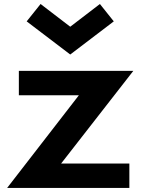

<svg xmlns="http://www.w3.org/2000/svg" viewBox="-20 -925 706 945"><path d="M368.2 -456.1H72.8V-576.2H636.2L280.8 -120.1H616.7V0H15.1ZM111.3 -819.8 179.7 -905.3 325.7 -793.5 471.7 -905.3 540 -819.8 325.7 -656.7Z"/></svg>

Font: Krona One
Style: Regular
Weight: 400
Version: Version 1.003